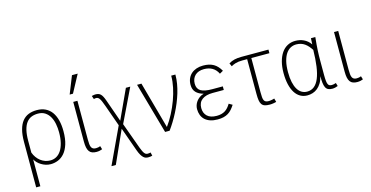

<svg xmlns="http://www.w3.org/2000/svg" viewBox="-91 -1217 3600 1863"><g transform="rotate(-15 1709.5 -285.0)"><path d="M80.1 195.8V-261.2Q80.1 -333 93.8 -383.5Q107.4 -434.1 133.3 -466.1Q159.2 -498 195.8 -512.5Q232.4 -526.9 278.8 -526.9Q328.6 -526.9 365.7 -508.5Q402.8 -490.2 427.5 -456.1Q452.1 -421.9 464.6 -373Q477.1 -324.2 477.1 -263.2Q477.1 -185.5 460 -132.3Q442.9 -79.1 414.6 -46.4Q386.2 -13.7 350.3 0.7Q314.5 15.1 276.9 15.1Q250.5 15.1 226.6 7.6Q202.6 0 182.4 -12.5Q162.1 -24.9 146.5 -41Q130.9 -57.1 122.1 -74.2V195.8ZM122.1 -142.1Q132.3 -114.7 148.2 -92.5Q164.1 -70.3 184.8 -54.4Q205.6 -38.6 230.2 -29.8Q254.9 -21 282.2 -21Q314.9 -21 342.5 -36.1Q370.1 -51.3 390.1 -81.5Q410.2 -111.8 421.6 -157.2Q433.1 -202.6 433.1 -263.2Q433.1 -306.6 425.3 -347.7Q417.5 -388.7 399.4 -420.7Q381.3 -452.6 352.3 -471.9Q323.2 -491.2 280.8 -491.2Q243.2 -491.2 213.9 -479Q184.6 -466.8 164.1 -439.2Q143.6 -411.6 132.8 -367.4Q122.1 -323.2 122.1 -258.8Z M793.9 3.9Q784.2 7.8 769.3 11.5Q754.4 15.1 735.8 15.1Q710.9 15.1 693.4 8.5Q675.8 2 664.3 -13.2Q652.8 -28.3 647.5 -52.7Q642.1 -77.1 642.1 -112.8V-512.2H684.1V-122.1Q684.1 -96.2 686 -77.1Q688 -58.1 693.8 -45.7Q699.7 -33.2 710.7 -27.1Q721.7 -21 739.7 -21Q751 -21 763.2 -23.4Q775.4 -25.9 783.7 -29.8ZM660.2 -589.8H627L697.3 -766.1H754.9Z M1009.8 -179.2 934.1 -392.1Q923.3 -421.9 915.3 -440.9Q907.2 -460 899.4 -471.2Q891.6 -482.4 883.5 -486.8Q875.5 -491.2 864.7 -491.2Q859.4 -491.2 851.6 -489.5Q843.8 -487.8 842.8 -486.8L831.1 -521Q831.5 -521 835.4 -522Q839.4 -522.9 844.5 -523.9Q849.6 -524.9 855.7 -525.9Q861.8 -526.9 867.2 -526.9Q884.8 -526.9 897.5 -522.9Q910.2 -519 920.2 -509.3Q930.2 -499.5 938.7 -483.2Q947.3 -466.8 956.1 -441.9L1035.2 -217.8L1170.9 -512.2H1214.8L1053.7 -178.2L1148.9 84Q1157.2 106 1164.3 120.6Q1171.4 135.3 1178.5 144Q1185.5 152.8 1193.1 156.5Q1200.7 160.2 1210 160.2Q1219.7 160.2 1226.8 158.9Q1233.9 157.7 1239.7 155.8L1248 189.9Q1241.2 192.4 1230.5 194.1Q1219.7 195.8 1206.1 195.8Q1193.8 195.8 1182.1 192.4Q1170.4 189 1159.2 178.7Q1147.9 168.5 1136.5 149.4Q1125 130.4 1113.8 99.1L1028.8 -139.2L882.8 186H838.9Z M1327.1 -512.2 1457 -42Q1494.1 -92.3 1525.1 -152.3Q1556.2 -212.4 1578.6 -273.9Q1601.1 -335.4 1613.5 -395Q1626 -454.6 1626 -504.9V-512.2H1668V-507.8Q1668 -465.3 1660.4 -420.4Q1652.8 -375.5 1639.2 -330.3Q1625.5 -285.2 1607.2 -240.5Q1588.9 -195.8 1567.1 -153.6Q1545.4 -111.3 1521.5 -72.5Q1497.6 -33.7 1473.1 0H1427.7L1283.2 -512.2Z M2128.9 -85Q2112.8 -60.1 2096.2 -41.3Q2079.6 -22.5 2059.1 -10Q2038.6 2.4 2012.9 8.8Q1987.3 15.1 1953.1 15.1Q1910.6 15.1 1879.2 4.4Q1847.7 -6.3 1826.4 -25.9Q1805.2 -45.4 1794.7 -73Q1784.2 -100.6 1784.2 -133.8Q1784.2 -152.3 1790.3 -171.6Q1796.4 -190.9 1809.1 -208.5Q1821.8 -226.1 1840.6 -240Q1859.4 -253.9 1885.3 -261.2Q1836.9 -273.9 1810.5 -301.8Q1784.2 -329.6 1784.2 -377Q1784.2 -412.1 1796.4 -439.9Q1808.6 -467.8 1830.3 -487.1Q1852.1 -506.3 1882.3 -516.6Q1912.6 -526.9 1949.2 -526.9Q2012.7 -526.9 2054 -502.7Q2095.2 -478.5 2123 -428.2L2087.9 -408.2Q2067.4 -450.2 2032.2 -470.7Q1997.1 -491.2 1948.2 -491.2Q1919.4 -491.2 1897 -483.2Q1874.5 -475.1 1858.6 -460Q1842.8 -444.8 1834.5 -423.8Q1826.2 -402.8 1826.2 -377Q1826.2 -326.2 1862.1 -304.2Q1897.9 -282.2 1976.1 -282.2H2083V-246.1H1971.2Q1903.3 -246.1 1864.7 -217.5Q1826.2 -189 1826.2 -132.8Q1826.2 -81.1 1858.4 -51Q1890.6 -21 1953.1 -21Q1979 -21 1999.8 -26.4Q2020.5 -31.7 2037.4 -42.2Q2054.2 -52.7 2068.1 -68.6Q2082 -84.5 2094.2 -105Z M2603 -476.1H2421.4V-132.8Q2421.4 -103 2423.1 -83Q2424.8 -63 2430.7 -51Q2436.5 -39.1 2447.8 -33.9Q2459 -28.8 2478 -28.8Q2483.9 -28.8 2491.7 -29.8Q2499.5 -30.8 2507.1 -32.2Q2514.6 -33.7 2521.7 -35.4Q2528.8 -37.1 2534.2 -39.1L2544.4 -2.9Q2538.6 -1 2530.5 0.7Q2522.5 2.4 2513.4 3.9Q2504.4 5.4 2495.1 6.1Q2485.8 6.8 2478 6.8Q2447.3 6.8 2428.2 0.5Q2409.2 -5.9 2398.2 -21.5Q2387.2 -37.1 2383.3 -63Q2379.4 -88.9 2379.4 -127.9V-476.1H2330.1Q2289.6 -476.1 2262.5 -467.8Q2235.4 -459.5 2217.3 -448.2L2203.1 -481Q2229.5 -497.6 2260.5 -504.9Q2291.5 -512.2 2331.1 -512.2H2603Z M3160.6 2.9Q3147.9 8.3 3133.3 11.7Q3118.7 15.1 3104.5 15.1Q3078.6 15.1 3062.5 6.8Q3046.4 -1.5 3037.6 -19.5Q3028.8 -37.6 3025.6 -65.4Q3022.5 -93.3 3022.5 -132.8Q3013.2 -93.3 2996.1 -65.4Q2979 -37.6 2956.8 -19.5Q2934.6 -1.5 2908.4 6.8Q2882.3 15.1 2854.5 15.1Q2815.4 15.1 2784.2 -2.7Q2752.9 -20.5 2731 -54.9Q2709 -89.4 2697.3 -139.6Q2685.5 -189.9 2685.5 -254.9Q2685.5 -316.9 2698.7 -367.2Q2711.9 -417.5 2736.3 -453.1Q2760.7 -488.8 2796.1 -507.8Q2831.5 -526.9 2875.5 -526.9Q2897.5 -526.9 2918.5 -522.5Q2939.5 -518.1 2959 -509Q2978.5 -500 2995.6 -485.6Q3012.7 -471.2 3026.9 -451.2Q3027.8 -467.8 3028.3 -483.9Q3028.8 -500 3029.8 -512.2H3073.7Q3069.3 -470.7 3066.9 -438.7Q3064.5 -406.7 3063 -379.6Q3061.5 -352.5 3061 -328.9Q3060.5 -305.2 3060.5 -280.8V-132.8Q3060.5 -97.2 3063 -75.2Q3065.4 -53.2 3071 -41.3Q3076.7 -29.3 3085.9 -25.1Q3095.2 -21 3108.9 -21Q3119.1 -21 3129.6 -23.4Q3140.1 -25.9 3150.9 -29.8ZM2861.8 -21Q2902.8 -21 2932.6 -44.9Q2962.4 -68.8 2981.9 -116.2Q3001.5 -163.6 3011.2 -233.9Q3021 -304.2 3022.5 -397Q3008.3 -418.5 2993.2 -435.8Q2978 -453.1 2960.4 -465.6Q2942.9 -478 2921.9 -484.6Q2900.9 -491.2 2875.5 -491.2Q2844.7 -491.2 2818.1 -477.3Q2791.5 -463.4 2771.7 -434.1Q2752 -404.8 2740.7 -359.6Q2729.5 -314.5 2729.5 -252Q2729.5 -193.4 2739 -150.1Q2748.5 -106.9 2765.9 -78.1Q2783.2 -49.3 2807.6 -35.2Q2832 -21 2861.8 -21Z M3413.6 3.9Q3403.8 7.8 3388.9 11.5Q3374 15.1 3355.5 15.1Q3330.6 15.1 3313 8.5Q3295.4 2 3283.9 -13.2Q3272.5 -28.3 3267.1 -52.7Q3261.7 -77.1 3261.7 -112.8V-512.2H3303.7V-122.1Q3303.7 -96.2 3305.7 -77.1Q3307.6 -58.1 3313.5 -45.7Q3319.3 -33.2 3330.3 -27.1Q3341.3 -21 3359.4 -21Q3370.6 -21 3382.8 -23.4Q3395 -25.9 3403.3 -29.8Z"/></g></svg>

Font: Clear Sans Thin
Style: Regular
Weight: 250
Foundry: Intel Corporation
Version: Version 1.00